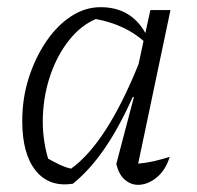

<svg xmlns="http://www.w3.org/2000/svg" viewBox="-20 -509 550 535"><path d="M183 3Q117 13 79.5 -33.5Q42 -80 42 -172Q42 -235 60 -291.5Q78 -348 108.5 -393Q139 -438 178 -463.5Q217 -489 260 -489Q345 -489 385 -417L399 -481H455L365 -53Q388 -55 409.5 -60Q431 -65 453 -72Q441 -34 416 -14Q391 6 365 6Q344 6 327.5 -8.5Q311 -23 304 -52L353 -238L350 -239Q311 -152 270 -93Q229 -34 183 3ZM114 -67Q130 -58 145.5 -50.5Q161 -43 178 -39Q277 -110 366 -330L380 -395Q327 -441 247 -456Q205 -438 172.5 -397Q140 -356 121 -301.5Q102 -247 99.5 -186Q97 -125 114 -67Z"/></svg>

Font: Piazzolla Light
Style: Italic
Weight: 300
Italic angle: -11.3°
Designer: Juan Pablo del Peral
Foundry: Huerta Tipografica
Version: Version 1.330